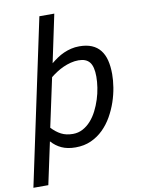

<svg xmlns="http://www.w3.org/2000/svg" viewBox="-113 -793 773 1052"><g transform="rotate(-10 274.0 -267.0)"><path d="M68.8 192.9H-14.2L181.2 -727.1H264.2L208 -460.9Q224.6 -474.6 242.7 -486.8Q260.7 -499 280.5 -507.8Q300.3 -516.6 321.8 -521.7Q343.3 -526.9 367.2 -526.9Q407.7 -526.9 436.5 -514.9Q465.3 -502.9 483.6 -479.7Q502 -456.5 510.5 -422.9Q519 -389.2 519 -345.2Q519 -312 512.7 -272.2Q506.3 -232.4 492.7 -192.4Q479 -152.3 457.8 -115Q436.5 -77.6 407 -48.6Q377.4 -19.5 339.1 -2.2Q300.8 15.1 252.9 15.1Q207.5 15.1 175.3 0.2Q143.1 -14.6 119.1 -42ZM133.8 -115.2Q158.2 -88.9 185.8 -74.5Q213.4 -60.1 251 -60.1Q280.8 -60.1 305.9 -73.5Q331.1 -86.9 351.1 -109.4Q371.1 -131.8 386 -161.1Q400.9 -190.4 411.1 -222.4Q421.4 -254.4 426.3 -286.6Q431.2 -318.8 431.2 -347.2Q431.2 -403.3 411.6 -427.7Q392.1 -452.1 350.1 -452.1Q328.1 -452.1 306.4 -446.5Q284.7 -440.9 264.6 -431.9Q244.6 -422.9 226.1 -410.9Q207.5 -398.9 191.9 -386.2Z"/></g></svg>

Font: Clear Sans
Style: Italic
Weight: 400
Italic angle: -12°
Foundry: Intel Corporation
Version: Version 1.00